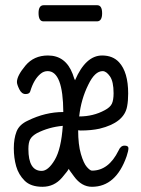

<svg xmlns="http://www.w3.org/2000/svg" viewBox="-20 -699 540 737"><path d="M333 18Q293 18 264 -22Q245 -47 244 -51Q241 -44 218 -17Q188 18 143 18Q98 18 74.5 -5.5Q51 -29 42 -61Q33 -93 33 -130Q33 -167 43.5 -194Q54 -221 87 -236Q154 -269 223 -269Q222 -426 163 -426Q148 -426 136 -416Q110 -395 96 -348Q93 -338 78 -338Q63 -338 54 -356.5Q45 -375 45 -384Q45 -408 77.5 -447Q110 -486 164 -486Q232 -486 259 -415Q266 -393 268 -391Q309 -486 372 -486Q413 -486 437 -460Q472 -422 472 -340Q472 -312 468 -291Q457 -228 362 -205Q330 -198 289 -198L280 -199Q280 -144 290.5 -108Q301 -72 313.5 -58Q326 -44 333 -44Q397 -44 435 -121Q443 -140 458 -140Q473 -140 473 -130Q473 -120 466 -99Q425 18 333 18ZM140 -43Q165 -43 190 -85Q215 -127 221 -216Q167 -211 122 -188Q104 -178 96.5 -165.5Q89 -153 89 -127Q89 -43 140 -43ZM284 -252Q338 -252 382 -276Q403 -287 409.5 -301Q416 -315 416 -341Q416 -386 402 -406Q388 -426 374 -426Q344 -426 319 -374Q291 -318 284 -252ZM352 -617H147Q128 -617 128 -649Q128 -679 148 -679H353Q372 -679 372 -648Q372 -617 352 -617Z"/></svg>

Font: Moon Stars Kai HW
Style: Regular
Weight: 400
Designer: GuiWonder
Version: Version 1.101